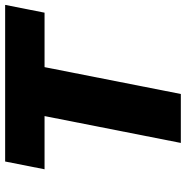

<svg xmlns="http://www.w3.org/2000/svg" viewBox="-8 -732 740 765"><g transform="rotate(-90 362.5 -350.0)"><path d="M175 0 282 -543H70L101 -700H725L694 -543H477L370 0Z"/></g></svg>

Font: Montserrat ExtraBold
Style: Italic
Weight: 800
Italic angle: -11.3°
Designer: Julieta Ulanovsky
Foundry: Julieta Ulanovsky
Version: Version 9.000; ttfautohint (v1.8.4.7-5d5b)